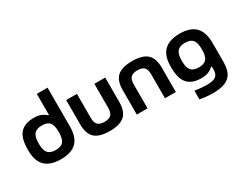

<svg xmlns="http://www.w3.org/2000/svg" viewBox="-101 -1256 2521 2007"><g transform="rotate(-30 1160.0 -252.5)"><path d="M39.1 -255.9Q39.1 -388.2 93 -448.5Q147 -508.8 256.8 -508.8Q311 -508.8 344.2 -494.9Q377.4 -481 404.8 -456.1H412.1V-710H542V-244.1Q542 -114.3 480.7 -52.7Q419.4 8.8 292 8.8Q164.6 8.8 101.8 -53Q39.1 -114.7 39.1 -244.1ZM169.9 -248Q169.9 -168.5 198.5 -135.3Q227.1 -102.1 292 -102.1Q356.9 -102.1 384.5 -135.3Q412.1 -168.5 412.1 -248V-252Q412.1 -331.5 384.5 -364.7Q356.9 -397.9 292 -397.9Q227.1 -397.9 198.5 -364.7Q169.9 -331.5 169.9 -252Z M645.5 -205.1V-500H775.4V-209Q775.4 -152.8 800.5 -127.4Q825.7 -102.1 881.8 -102.1Q937 -102.1 961.4 -127.4Q985.8 -152.8 985.8 -209V-500H1116.7V-205.1Q1116.7 -93.3 1060.8 -42.2Q1004.9 8.8 881.8 8.8Q756.8 8.8 701.2 -42Q645.5 -92.8 645.5 -205.1Z M1209.5 -294.9Q1209.5 -407.2 1265.1 -458Q1320.8 -508.8 1445.8 -508.8Q1568.8 -508.8 1624.8 -457.8Q1680.7 -406.7 1680.7 -294.9V0H1549.8V-291Q1549.8 -347.2 1525.4 -372.6Q1501 -397.9 1445.8 -397.9Q1389.6 -397.9 1364.5 -372.6Q1339.4 -347.2 1339.4 -291V0H1209.5Z M1766.6 -255.9Q1766.6 -385.3 1829.3 -447Q1892.1 -508.8 2019.5 -508.8Q2146.5 -508.8 2208 -445.8Q2269.5 -382.8 2269.5 -252V-30.8Q2269.5 53.7 2245.4 104.2Q2221.2 154.8 2164.8 179.9Q2108.4 205.1 2012.7 205.1Q1939 205.1 1855.5 189.9V85Q1938.5 98.1 2000.5 98.1Q2077.6 98.1 2108.6 73.7Q2139.6 49.3 2139.6 -4.9V-43.9H2132.3Q2105 -19 2071.8 -5.1Q2038.6 8.8 1984.4 8.8Q1874.5 8.8 1820.6 -51.5Q1766.6 -111.8 1766.6 -244.1ZM1897.5 -248Q1897.5 -168.5 1926 -135.3Q1954.6 -102.1 2019.5 -102.1Q2084.5 -102.1 2112.1 -135.3Q2139.6 -168.5 2139.6 -248V-252Q2139.6 -331.5 2112.1 -364.7Q2084.5 -397.9 2019.5 -397.9Q1954.6 -397.9 1926 -364.7Q1897.5 -331.5 1897.5 -252Z"/></g></svg>

Font: LT Wave Text Bold
Style: Regular
Weight: 700
Designer: Daniel Lyons
Version: Version 2.5 (Glyphs App)